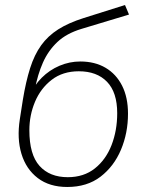

<svg xmlns="http://www.w3.org/2000/svg" viewBox="-20 -737 584 765"><path d="M248 8Q177 8 130.5 -27.5Q84 -63 65.5 -124Q47 -185 59 -262L71 -339Q83 -412 100 -465.5Q117 -519 144 -556.5Q171 -594 212 -620Q253 -646 313 -665L478 -717L494 -679L305 -622Q245 -604 208.5 -569.5Q172 -535 151 -487.5Q130 -440 119 -381L114 -354H98Q115 -396 146 -427Q177 -458 217 -475Q257 -492 300 -492Q358 -492 400.5 -467Q443 -442 466.5 -395.5Q490 -349 490 -284Q490 -207 462 -140.5Q434 -74 380.5 -33Q327 8 248 8ZM250 -31Q314 -31 358 -66Q402 -101 424.5 -159Q447 -217 447 -286Q447 -369 406.5 -411Q366 -453 294 -453Q230 -453 186 -419Q142 -385 119.5 -331.5Q97 -278 97 -218Q97 -121 137.5 -76Q178 -31 250 -31Z"/></svg>

Font: Nunito Sans 12pt ExtraLight
Style: Italic
Weight: 200
Italic angle: -9°
Designer: Vernon Adams
Foundry: Vernon Adams
Version: Version 3.101;gftools[0.9.27]